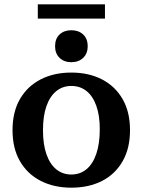

<svg xmlns="http://www.w3.org/2000/svg" viewBox="-20 -858 660 889"><path d="M310 11Q230 11 168.5 -20.5Q107 -52 72.5 -111.5Q38 -171 38 -255Q38 -340 72.5 -399.5Q107 -459 168.5 -490.5Q230 -522 310 -522Q391 -522 452 -490.5Q513 -459 547.5 -399.5Q582 -340 582 -255Q582 -171 547.5 -111Q513 -51 452 -20Q391 11 310 11ZM310 -50Q351 -50 380.5 -74.5Q410 -99 426 -146Q442 -193 442 -260Q442 -323 426 -368Q410 -413 380.5 -436.5Q351 -460 310 -460Q270 -460 240.5 -436Q211 -412 195 -366.5Q179 -321 179 -255Q179 -190 195 -144Q211 -98 240.5 -74Q270 -50 310 -50ZM310 -570Q277 -570 256 -590Q235 -610 235 -644Q235 -679 256 -698.5Q277 -718 310 -718Q344 -718 365 -698.5Q386 -679 386 -644Q386 -610 365 -590Q344 -570 310 -570ZM155 -772V-838H466V-772Z"/></svg>

Font: Montagu Slab 120pt Medium
Style: Regular
Weight: 500
Designer: Florian Karsten
Foundry: Florian Karsten
Version: Version 1.000